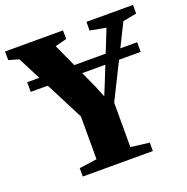

<svg xmlns="http://www.w3.org/2000/svg" viewBox="-153 -866 965 990"><g transform="rotate(-20 330.0 -371.5)"><path d="M232 -59.5V-294.5L34.5 -680L-21 -695.5V-743H297V-695.5L233.5 -679.5L355.5 -412.5L380.5 -351L406 -413L512.5 -679.5L425.5 -695.5V-743H681V-695.5L606 -681.5L417.5 -302.5V-59L519.5 -46V0H135V-46ZM635.5 -555V-502H32V-555Z"/></g></svg>

Font: Merriweather 72pt Black
Style: Regular
Weight: 900
Version: Version 2.100